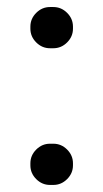

<svg xmlns="http://www.w3.org/2000/svg" viewBox="-20 -522 294 546"><path d="M66.4 -440.4V-446.3Q66.4 -468.8 83 -485.4Q99.6 -502 122.1 -502H131.8Q154.3 -502 170.9 -485.4Q187.5 -468.8 187.5 -446.3V-440.4Q187.5 -418 170.9 -401.4Q154.3 -384.8 131.8 -384.8H122.1Q99.6 -384.8 83 -401.4Q66.4 -418 66.4 -440.4ZM66.4 -51.8V-57.6Q66.4 -80.1 83 -96.7Q99.6 -113.3 122.1 -113.3H131.8Q154.3 -113.3 170.9 -96.7Q187.5 -80.1 187.5 -57.6V-51.8Q187.5 -29.3 170.9 -12.7Q154.3 3.9 131.8 3.9H122.1Q99.6 3.9 83 -12.7Q66.4 -29.3 66.4 -51.8Z"/></svg>

Font: jf-openhuninn-1.0
Style: Regular
Weight: 400
Designer: [Kosugi Maru]
      Designed by Motoya company      

      [Varela Round]
      Joe Prince(Latin component); Avraham Co
Foundry: justfont CO.,LTD.
Version: 1.0